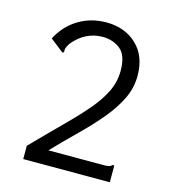

<svg xmlns="http://www.w3.org/2000/svg" viewBox="-97 -706 694 784"><g transform="rotate(15 250.0 -313.5)"><path d="M73 -56Q140 -125 194 -178.5Q248 -232 286 -276.5Q324 -321 344 -363Q364 -405 364 -451Q364 -516 333 -541Q302 -566 258 -566Q222 -566 190.5 -550.5Q159 -535 133 -503Q124 -489 122 -481.5Q120 -474 121 -466L117 -461L109 -466L58 -506Q88 -564 140.5 -595.5Q193 -627 257 -627Q336 -627 386 -579.5Q436 -532 436 -449Q436 -397 413 -350Q390 -303 351.5 -257Q313 -211 264 -163Q215 -115 163 -61H395Q412 -61 419 -63Q426 -65 432 -71H439V0H73Z"/></g></svg>

Font: Ligconsolata
Style: Regular
Weight: 400
Monospace: yes
Designer: Raph Levien, Cyreal, Brenton Simpson
Foundry: Raph Levien, Cyreal, Google
Version: Version 3.001; ttfautohint (v1.8.2.53-6de2)